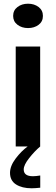

<svg xmlns="http://www.w3.org/2000/svg" viewBox="-20 -778 297 1020"><path d="M49.8 -693.4Q49.8 -723.1 72.8 -740.7Q95.7 -758.3 128.9 -758.3Q162.1 -758.3 185.1 -740.7Q208 -723.1 208 -693.4Q208 -663.6 185.1 -646.2Q162.1 -628.9 128.9 -628.9Q95.7 -628.9 72.8 -646.5Q49.8 -664.1 49.8 -693.4ZM63.5 0V-530.8H193.4V0H193.8Q163.6 25.4 134.8 62Q106 98.6 106 122.1Q106 158.2 154.8 158.2Q170.4 158.2 193.8 154.3V219.2Q166.5 222.2 147.5 222.2Q97.2 222.2 65.2 201.9Q33.2 181.6 33.2 140.1Q33.2 104 63.2 64.2Q93.3 24.4 127 0Z"/></svg>

Font: Epilogue SemiBold
Style: Regular
Weight: 600
Designer: Tyler Finck
Foundry: Etcetera Type Co
Version: Version 2.112